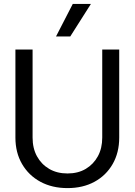

<svg xmlns="http://www.w3.org/2000/svg" viewBox="-20 -952 690 984"><path d="M326 12Q247 12 187 -20.5Q127 -53 93 -111.5Q59 -170 59 -247V-698H147V-247Q147 -192 169.5 -151Q192 -110 232 -86.5Q272 -63 326 -63Q380 -63 419.5 -86.5Q459 -110 481.5 -151Q504 -192 504 -247V-698H591V-247Q591 -170 557.5 -111.5Q524 -53 464.5 -20.5Q405 12 326 12ZM267 -765 353 -932H446L340 -765Z"/></svg>

Font: Azeret Mono Thin Light
Style: Regular
Weight: 300
Version: Version 1.002